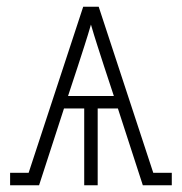

<svg xmlns="http://www.w3.org/2000/svg" viewBox="-20 -550 540 570"><path d="M10 0V-37H65L227 -530H273L435 -37H490V0H404L330 -228H270V0H230V-228H170L96 0ZM182 -265H318L289 -353Q279 -384 269 -415Q259 -446 250 -477Q241 -446 231 -415Q221 -384 211 -353Z"/></svg>

Font: Iosevka Slab Extralight
Style: Regular
Weight: 200
Monospace: yes
Designer: Belleve Invis
Foundry: Belleve Invis
Version: Version 11.1.1; ttfautohint (v1.8.3)